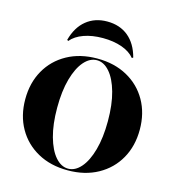

<svg xmlns="http://www.w3.org/2000/svg" viewBox="-115 -876 899 985"><g transform="rotate(15 334.0 -384.0)"><path d="M333.9 11.3Q242.7 11.3 174.2 -26.6Q105.6 -64.5 67.7 -131.5Q29.8 -198.4 29.8 -285.5Q29.8 -372.6 67.7 -439.5Q105.6 -506.5 174.2 -544.4Q242.7 -582.3 333.9 -582.3Q425 -582.3 493.5 -544.4Q562.1 -506.5 600 -439.5Q637.9 -372.6 637.9 -285.5Q637.9 -198.4 600 -131.5Q562.1 -64.5 493.5 -26.6Q425 11.3 333.9 11.3ZM333.9 2.4Q371 2.4 401.6 -32.7Q432.3 -67.7 450.4 -132.7Q468.5 -197.6 468.5 -285.5Q468.5 -374.2 450.4 -438.7Q432.3 -503.2 401.6 -538.3Q371 -573.4 333.9 -573.4Q296.8 -573.4 266.1 -538.3Q235.5 -503.2 217.3 -438.7Q199.2 -374.2 199.2 -285.5Q199.2 -197.6 217.3 -132.7Q235.5 -67.7 266.1 -32.7Q296.8 2.4 333.9 2.4ZM333.9 -779Q400.8 -779 446 -741.9Q491.1 -704.8 509.7 -634.7L503.2 -630.6Q479.8 -659.7 435.5 -675.4Q391.1 -691.1 333.9 -691.1Q277.4 -691.1 233.5 -675.4Q189.5 -659.7 165.3 -630.6L158.9 -634.7Q177.4 -704.8 223 -741.9Q268.5 -779 333.9 -779Z"/></g></svg>

Font: Playfair 144pt SemiCondensed Black
Style: Regular
Weight: 900
Width: 4
Designer: Claus Eggers Sørensen
Foundry: Claus Eggers Sørensen
Version: Version 2.203